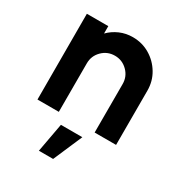

<svg xmlns="http://www.w3.org/2000/svg" viewBox="-173 -632 906 970"><g transform="rotate(30 279.5 -147.0)"><path d="M519 -316.5V0H394V-283Q394 -326.5 363.2 -357Q332.5 -387.5 289.5 -387.5Q246 -387.5 215.5 -357Q185 -326.5 185 -283V0H60.5L60 -500H185V-457Q211 -483.5 246 -498.8Q281 -514 321 -514Q376 -514 420.8 -487.2Q465.5 -460.5 492.2 -415.8Q519 -371 519 -316.5ZM196 220.5 227 51.5H352L279 220.5Z"/></g></svg>

Font: Urbanist
Style: Bold
Weight: 700
Designer: Corey Hu
Foundry: Corey Hu
Version: Version 1.330; ttfautohint (v1.8.4.7-5d5b)